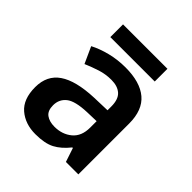

<svg xmlns="http://www.w3.org/2000/svg" viewBox="-192 -830 972 972"><g transform="rotate(45 294.0 -343.5)"><path d="M297 -552Q402 -552 456.5 -506Q511 -460 511 -364V0H422L397 -75H393Q358 -31 319 -10.5Q280 10 213 10Q140 10 92 -31Q44 -72 44 -158Q44 -242 105.5 -284Q167 -326 292 -331L386 -334V-361Q386 -412 361 -434.5Q336 -457 291 -457Q250 -457 212.5 -445Q175 -433 138 -417L98 -505Q138 -526 189.5 -539Q241 -552 297 -552ZM320 -254Q237 -251 205 -225.5Q173 -200 173 -157Q173 -118 195.5 -101.5Q218 -85 255 -85Q310 -85 348 -116.5Q386 -148 386 -210V-256ZM452 -697V-606H134V-697Z"/></g></svg>

Font: Noto Sans Sinhala UI SemiBold
Style: Regular
Weight: 600
Designer: Jelle Bosma - Monotype Design Team
Foundry: Monotype Imaging Inc.
Version: Version 2.006; ttfautohint (v1.8.4.7-5d5b)